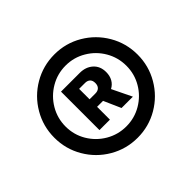

<svg xmlns="http://www.w3.org/2000/svg" viewBox="-130 -891 900 900"><g transform="rotate(-45 320.0 -440.5)"><path d="M218.8 -571.3H342.8Q382.8 -571.3 408.2 -548.3Q433.6 -525.4 433.6 -486.3Q433.6 -461.4 423.1 -442.9Q412.6 -424.3 393.1 -414.1L440.4 -316.4H365.2L327.6 -401.4H288.1V-316.4H218.8ZM43.9 -440.4Q43.9 -515.6 81.1 -579.1Q118.2 -642.6 181.6 -679.7Q245.1 -716.8 320.3 -716.8Q395 -716.8 458.3 -679.7Q521.5 -642.6 558.6 -579.1Q595.7 -515.6 595.7 -440.4Q595.7 -365.2 558.6 -301.8Q521.5 -238.3 458.3 -201.2Q395 -164.1 320.3 -164.1Q245.1 -164.1 181.6 -201.2Q118.2 -238.3 81.1 -301.8Q43.9 -365.2 43.9 -440.4ZM521.5 -440.4Q521.5 -495.1 494.4 -541.5Q467.3 -587.9 421.1 -615.2Q375 -642.6 320.3 -642.6Q265.6 -642.6 219.2 -615.2Q172.9 -587.9 145.5 -541.5Q118.2 -495.1 118.2 -440.4Q118.2 -385.7 145.5 -339.6Q172.9 -293.5 219.2 -266.4Q265.6 -239.3 320.3 -239.3Q375 -239.3 421.1 -266.4Q467.3 -293.5 494.4 -339.6Q521.5 -385.7 521.5 -440.4ZM327.1 -451.2Q342.8 -451.2 352.1 -460.2Q361.3 -469.2 361.3 -486.3Q361.3 -503.4 352.1 -512Q342.8 -520.5 327.1 -520.5H288.1V-451.2Z"/></g></svg>

Font: WEMIX Pretendard ExtraBold
Style: Regular
Weight: 800
Designer: Base glyphs from Inter by Rasmus Andersson; Hangeul glyphs from Noto Sans CJK(Source Han Sans) by Jang Soo-young and Kan
Foundry: Kil Hyung-jin
Version: Version 1.000